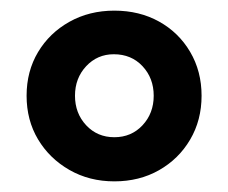

<svg xmlns="http://www.w3.org/2000/svg" viewBox="-20 -735 429 361"><path d="M195 -394Q148 -394 110.5 -415.5Q73 -437 51.5 -473Q30 -509 30 -555Q30 -601 51.5 -637Q73 -673 110.5 -694Q148 -715 195 -715Q242 -715 279 -694.5Q316 -674 337.5 -637.5Q359 -601 359 -555Q359 -509 337.5 -472.5Q316 -436 279 -415Q242 -394 195 -394ZM195 -477Q227 -477 248 -499.5Q269 -522 269 -555Q269 -588 248 -610.5Q227 -633 194 -633Q163 -633 142 -610.5Q121 -588 121 -555Q121 -522 142 -499.5Q163 -477 195 -477Z"/></svg>

Font: Nunito Sans 9pt ExtraBold
Style: Regular
Weight: 800
Version: Version 3.101;gftools[0.9.27]